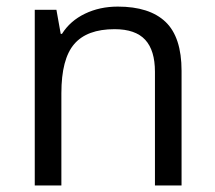

<svg xmlns="http://www.w3.org/2000/svg" viewBox="-20 -565 654 585"><path d="M452.1 0V-346.2Q452.1 -411.6 422.4 -443.8Q392.6 -476.1 329.1 -476.1Q245.1 -476.1 206.1 -430.7Q167 -385.3 167 -280.8V0H85.9V-535.2H151.9L165 -461.9H168.9Q193.8 -501.5 238.8 -523.2Q283.7 -544.9 338.9 -544.9Q435.5 -544.9 484.4 -498.3Q533.2 -451.7 533.2 -349.1V0Z"/></svg>

Font: f08482100
Style: Regular
Weight: 400
Foundry: Ascender Corporation
Version: Version 1.10